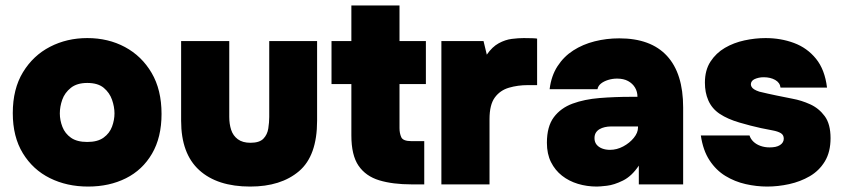

<svg xmlns="http://www.w3.org/2000/svg" viewBox="-20 -678 3093 706"><path d="M304 8Q226 8 163.5 -23Q101 -54 64 -114.5Q27 -175 27 -262Q27 -351 64.5 -412.5Q102 -474 164 -506Q226 -538 301 -538Q378 -538 439.5 -505Q501 -472 537.5 -410Q574 -348 574 -259Q574 -173 539 -113Q504 -53 443 -22.5Q382 8 304 8ZM301 -156Q339 -156 361 -172Q383 -188 392 -212.5Q401 -237 401 -261Q401 -285 392 -311Q383 -337 361.5 -355Q340 -373 301 -373Q263 -373 240.5 -355Q218 -337 209 -311.5Q200 -286 200 -261Q200 -236 209.5 -211.5Q219 -187 241 -171.5Q263 -156 301 -156Z M900 8Q779 8 712.5 -52.5Q646 -113 646 -234V-527H823V-248Q823 -222 830 -200.5Q837 -179 854.5 -166Q872 -153 901 -153Q934 -153 948.5 -168Q963 -183 966.5 -205.5Q970 -228 970 -248V-527H1146V-234Q1146 -105 1079.5 -48.5Q1013 8 900 8Z M1494 0Q1424 0 1374.5 -15Q1325 -30 1298.5 -68.5Q1272 -107 1272 -180V-369H1199V-527H1272V-658H1449V-527H1546V-369H1449V-207Q1449 -188 1455.5 -173.5Q1462 -159 1493 -159H1540V0Z M1603 0V-527H1758L1770 -477Q1790 -506 1814 -519Q1838 -532 1862 -535Q1886 -538 1906 -538Q1923 -538 1937 -537.5Q1951 -537 1955 -536V-365H1921Q1884 -365 1851.5 -355.5Q1819 -346 1799.5 -319.5Q1780 -293 1780 -240V0Z M2175 8Q2138 8 2105 -2Q2072 -12 2046.5 -32Q2021 -52 2006 -82Q1991 -112 1991 -153Q1991 -213 2016.5 -247Q2042 -281 2085.5 -297Q2129 -313 2184.5 -317.5Q2240 -322 2300 -322H2324Q2324 -341 2315 -356Q2306 -371 2289.5 -380Q2273 -389 2249 -389Q2232 -389 2216 -384Q2200 -379 2189.5 -370.5Q2179 -362 2177 -350H2001Q2007 -399 2030 -434.5Q2053 -470 2088 -492.5Q2123 -515 2166.5 -526Q2210 -537 2257 -537Q2373 -537 2432.5 -472.5Q2492 -408 2492 -283V0H2329V-69Q2303 -30 2270.5 -14Q2238 2 2211.5 5Q2185 8 2175 8ZM2223 -127Q2248 -127 2271.5 -139.5Q2295 -152 2310.5 -171Q2326 -190 2326 -209V-213H2227Q2215 -213 2204 -210.5Q2193 -208 2184.5 -203Q2176 -198 2171 -190Q2166 -182 2166 -170Q2166 -156 2173.5 -146.5Q2181 -137 2194 -132Q2207 -127 2223 -127Z M2801 8Q2762 8 2722 -1Q2682 -10 2647.5 -31Q2613 -52 2589 -88.5Q2565 -125 2557 -180H2736Q2740 -167 2750.5 -157Q2761 -147 2776.5 -141.5Q2792 -136 2810 -136Q2822 -136 2831.5 -138Q2841 -140 2848 -144.5Q2855 -149 2858.5 -155Q2862 -161 2862 -168Q2862 -182 2851 -188.5Q2840 -195 2821 -198.5Q2802 -202 2778 -207Q2741 -215 2698.5 -227.5Q2656 -240 2627 -259Q2612 -269 2601.5 -281.5Q2591 -294 2584.5 -309Q2578 -324 2575 -340Q2572 -356 2572 -374Q2572 -420 2592.5 -451.5Q2613 -483 2645.5 -502Q2678 -521 2717.5 -529.5Q2757 -538 2795 -538Q2851 -538 2899.5 -520Q2948 -502 2980.5 -462Q3013 -422 3021 -356H2850Q2848 -374 2830.5 -384Q2813 -394 2788 -394Q2778 -394 2769.5 -392Q2761 -390 2754.5 -387Q2748 -384 2744.5 -379Q2741 -374 2741 -368Q2741 -364 2743.5 -359Q2746 -354 2753 -349.5Q2760 -345 2772 -341Q2805 -333 2834.5 -327Q2864 -321 2894 -315Q2927 -309 2959 -294.5Q2991 -280 3012.5 -251Q3034 -222 3034 -170Q3034 -119 3013 -84.5Q2992 -50 2957.5 -30Q2923 -10 2882 -1Q2841 8 2801 8Z"/></svg>

Font: Onest Black
Style: Regular
Weight: 900
Designer: Dmitri Voloshin, Andrey Kudryavtsev
Foundry: Dmitri Voloshin, Andrey Kudryavtsev
Version: Version 1.000;gftools[0.9.33]